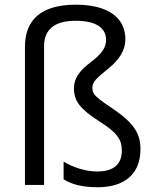

<svg xmlns="http://www.w3.org/2000/svg" viewBox="-20 -785 662 815"><path d="M250 -99.1C291 -73.7 345.2 -57.1 392.1 -57.1C461.9 -57.1 497.1 -86.9 497.1 -146C497.1 -194.8 474.6 -223.6 402.8 -269C320.3 -322.3 293.9 -355.5 293.9 -410.2C293.9 -451.2 315.9 -483.9 362.3 -518.6C411.1 -555.7 430.2 -581.5 430.2 -616.2C430.2 -668.5 384.3 -696.8 301.8 -696.8C211.9 -696.8 167 -660.6 167 -587.9V0H85.9V-586.9C85.9 -702.6 157.2 -765.1 301.8 -765.1C436 -765.1 512.2 -711.9 512.2 -618.2C512.2 -574.2 488.8 -533.7 442.4 -496.1C413.6 -473.1 395 -456.5 385.7 -445.8C376.5 -434.6 372.1 -423.8 372.1 -413.1C372.1 -392.1 379.4 -381.8 402.8 -363.3C414.1 -354 432.6 -340.8 458 -324.2C549.3 -262.2 576.2 -217.8 576.2 -151.9C576.2 -47.9 510.7 9.8 394 9.8C333 9.8 284.7 -1.5 250 -23.9Z"/></svg>

Font: OpenSansEmoji
Style: Regular
Weight: 400
Foundry: MorbZ
Version: Version 1.000;PS 001.000;hotconv 1.0.70;makeotf.lib2.5.58329